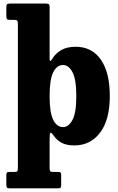

<svg xmlns="http://www.w3.org/2000/svg" viewBox="-20 -800 660 1078"><path d="M15.5 -713V-759Q15.5 -773.5 20.2 -776.8Q25 -780 38.5 -780H237Q248 -780 253.2 -777Q258.5 -774 258.5 -762.5V-471Q258.5 -445.5 273 -469Q291.5 -500 323.8 -518.8Q356 -537.5 404.5 -537.5Q495.5 -537.5 546 -465.5Q596.5 -393.5 596.5 -260.5Q596.5 -127.5 542.2 -55.5Q488 16.5 397 16.5Q352.5 16.5 324.8 1Q297 -14.5 279 -41.5Q268.5 -56.5 263.5 -55Q258.5 -53.5 258.5 -16V140.5Q258.5 156.5 262 161Q265.5 165.5 280 165.5H306Q316 165.5 319.8 168.5Q323.5 171.5 323.5 182.5V238Q323.5 251.5 319.5 254.5Q315.5 257.5 301.5 257.5H36Q22.5 257.5 19 253.5Q15.5 249.5 15.5 236.5V184Q15.5 173.5 18.5 169.5Q21.5 165.5 32.5 165.5H60Q74 165.5 77.2 161Q80.5 156.5 80.5 140V-664.5Q80.5 -680.5 76 -684.5Q71.5 -688.5 59.5 -688.5H35.5Q22.5 -688.5 19 -692.8Q15.5 -697 15.5 -713ZM258.5 -260.5Q258.5 -167.5 278.8 -127Q299 -86.5 334 -86.5Q365.5 -86.5 387 -127Q408.5 -167.5 408.5 -260.5Q408.5 -354 387 -394.5Q365.5 -435 334 -435Q299.5 -435 279 -394.5Q258.5 -354 258.5 -260.5Z"/></svg>

Font: Besley* Narrow Heavy
Style: Regular
Weight: 800
Width: 4
Designer: Owen Earl
Foundry: indestructible type*
Version: Version 3.000; ttfautohint (v1.8.3)